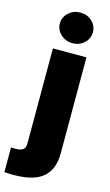

<svg xmlns="http://www.w3.org/2000/svg" viewBox="-180 -831 622 1084"><g transform="rotate(15 131.0 -289.5)"><path d="M24.5 202.1H7.1Q-4.3 201.7 -14.6 201.3Q-24.9 201 -34.1 200.3V55.4Q-28.1 56.1 -22.4 56.5Q-16.7 56.8 -11.4 56.8Q22.4 56.8 36 46.3Q49.7 35.9 49.7 11.4V-545.5H245.7V15.6Q245.7 152.3 130.7 187.9Q84.9 202.1 24.5 202.1ZM147.7 -602.3Q108 -602.3 79.5 -628.6Q51.1 -654.8 51.1 -691.8Q51.1 -728.7 79.5 -755Q108 -781.2 147.7 -781.2Q188.6 -781.2 216.6 -755Q244.3 -728.7 244.3 -691.8Q244.3 -654.5 216.6 -628.6Q188.6 -602.3 147.7 -602.3Z"/></g></svg>

Font: Linik Sans Black
Style: Regular
Weight: 900
Designer: Fonts by Rasmus Andersson / Changes by Cristiano Sobral with parts from Marc Monis
Foundry: rsms
Version: Version 3.020; ttfautohint (v1.6)